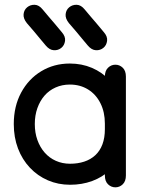

<svg xmlns="http://www.w3.org/2000/svg" viewBox="-20 -780 624 822"><path d="M519 -452Q519 -477 505.5 -490Q492 -503 474 -503Q456 -503 442.5 -490Q429 -477 429 -452Q429 -435 429 -408.5Q429 -382 429 -351Q429 -320 429 -288Q429 -256 429 -227Q429 -190 418.5 -162Q408 -134 388 -115.5Q368 -97 340.5 -88Q313 -79 280 -79Q247 -79 219 -91.5Q191 -104 171 -127Q151 -150 140 -181Q129 -212 129 -249Q129 -286 140 -317Q151 -348 170.5 -370.5Q190 -393 218 -405.5Q246 -418 279 -418Q323 -418 357 -397Q391 -376 410 -338Q429 -300 429 -251Q429 -236 429 -211.5Q429 -187 429 -163.5Q429 -140 429 -129Q429 -112 429 -95.5Q429 -79 429 -62Q429 -45 429 -29Q429 -4 442.5 9Q456 22 474 22Q492 22 505.5 9Q519 -4 519 -29Q519 -56 519 -79Q519 -102 519 -129Q519 -146 519 -165.5Q519 -185 519 -206.5Q519 -228 519 -251Q519 -308 500.5 -355Q482 -402 449.5 -436.5Q417 -471 373.5 -489.5Q330 -508 279 -508Q211 -508 156.5 -475Q102 -442 70.5 -383.5Q39 -325 39 -249Q39 -192 57 -144.5Q75 -97 108 -62Q141 -27 185 -8Q229 11 280 11Q331 11 374.5 -5Q418 -21 450.5 -51.5Q483 -82 501 -126Q519 -170 519 -227Q519 -270 519 -301.5Q519 -333 519 -357.5Q519 -382 519 -404Q519 -426 519 -452ZM275 -681Q292 -662 306 -645Q320 -628 332.5 -613Q345 -598 356 -585Q372 -566 390.5 -565Q409 -564 422.5 -575Q436 -586 438.5 -605Q441 -624 424 -643Q408 -663 393.5 -679.5Q379 -696 366.5 -711Q354 -726 343 -739Q327 -759 308.5 -759.5Q290 -760 276.5 -749Q263 -738 261 -719.5Q259 -701 275 -681ZM95 -681Q112 -662 126 -645Q140 -628 152.5 -613Q165 -598 176 -585Q192 -566 210.5 -565Q229 -564 242.5 -575Q256 -586 258.5 -605Q261 -624 244 -643Q228 -663 213.5 -679.5Q199 -696 186.5 -711Q174 -726 163 -739Q147 -759 128.5 -759.5Q110 -760 96.5 -749Q83 -738 81 -719.5Q79 -701 95 -681Z"/></svg>

Font: Tilt Neon
Style: Regular
Weight: 400
Designer: Andy Clymer
Foundry: Andy Clymer
Version: Version 1.000